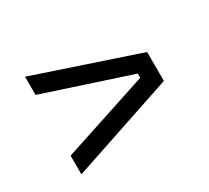

<svg xmlns="http://www.w3.org/2000/svg" viewBox="-92 -685 775 712"><g transform="rotate(-30 295.0 -329.0)"><path d="M76 -200 444 -321V-339L76 -460V-538L514 -391V-267L76 -120Z"/></g></svg>

Font: Sora-SIA
Style: Regular
Weight: 400
Designer: Jonathan Barnbrook, Julián Moncada
Foundry: Barnbrook Fonts
Version: Version 2.000